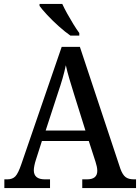

<svg xmlns="http://www.w3.org/2000/svg" viewBox="-20 -951 708 971"><path d="M2 0V-44H17Q43 -44 57.5 -59Q72 -74 88 -121L292 -714H384L589 -97Q600 -67 615 -55.5Q630 -44 657 -44H668V0H396V-44H420Q472 -44 472 -87Q472 -97 469.5 -109Q467 -121 463 -133L429 -238H192L161 -141Q157 -129 154 -114.5Q151 -100 151 -90Q151 -44 207 -44H233V0ZM211 -291H412L355 -473Q342 -515 331 -551.5Q320 -588 313 -621Q306 -588 296.5 -555Q287 -522 273 -481ZM336 -771Q310 -789 278 -817.5Q246 -846 219 -875Q192 -904 180 -921V-931H295Q305 -909 320 -882Q335 -855 351 -829Q367 -803 381 -784V-771Z"/></svg>

Font: Noto Serif Sinhala SemiCondensed Medium
Style: Regular
Weight: 500
Width: 4
Designer: Jelle Bosma - Monotype Design Team
Foundry: Monotype Imaging Inc.
Version: Version 2.007; ttfautohint (v1.8.4.7-5d5b)